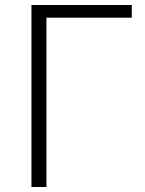

<svg xmlns="http://www.w3.org/2000/svg" viewBox="-20 -749 581 769"><path d="M106 0V-729H507.8V-678.2H166V0Z"/></svg>

Font: Source Han Sans CN Light
Style: Regular
Weight: 300
Designer: Ryoko NISHIZUKA  (kana, bopomofo & ideographs); Paul D. Hunt (Latin, Greek & Cyrillic); Sandoll Communications , Soo-you
Foundry: Adobe
Version: Version 2.000;hotconv 1.0.107;makeotfexe 2.5.65593